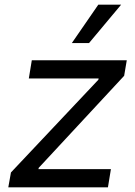

<svg xmlns="http://www.w3.org/2000/svg" viewBox="-20 -804 581 824"><path d="M15.6 0 27 -63.9 402 -461.6 403.4 -467.3H103.7L116.5 -545.5H524.1L512.8 -478.7L146.3 -83.8L144.9 -78.1H456L443.2 0ZM288.4 -619.3 402 -784.1H500L362.2 -619.3Z"/></svg>

Font: Inter P
Style: Italic
Weight: 400
Italic angle: -9.40001°
Designer: Rasmus Andersson
Foundry: rsms
Version: Version 3.018;git-588b23468